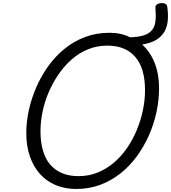

<svg xmlns="http://www.w3.org/2000/svg" viewBox="-20 -1232 1132 1271"><path d="M485 19Q410 19 349 -6.5Q288 -32 244.5 -80.5Q201 -129 177.5 -197.5Q154 -266 154 -351Q154 -424 170.5 -500.5Q187 -577 219 -651.5Q251 -726 297.5 -791.5Q344 -857 405.5 -907.5Q467 -958 542 -986.5Q617 -1015 705 -1015Q744 -1015 778 -1007.5Q812 -1000 841 -985Q898 -987 933 -998.5Q968 -1010 986.5 -1033Q1005 -1056 1009 -1092Q1013 -1128 1009 -1180Q1007 -1194 1018 -1202Q1029 -1210 1044.5 -1211.5Q1060 -1213 1072.5 -1208Q1085 -1203 1087 -1189Q1094 -1141 1091 -1100Q1088 -1059 1070.5 -1026Q1053 -993 1017 -970Q981 -947 921 -937Q974 -890 1003.5 -816Q1033 -742 1033 -648Q1033 -570 1016 -490.5Q999 -411 966 -336.5Q933 -262 886 -197.5Q839 -133 778 -84.5Q717 -36 643.5 -8.5Q570 19 485 19ZM500 -66Q568 -66 627 -90Q686 -114 735.5 -156.5Q785 -199 823 -255Q861 -311 887 -375Q913 -439 926.5 -505Q940 -571 940 -635Q940 -707 924 -762Q908 -817 876 -854.5Q844 -892 797.5 -911Q751 -930 690 -930Q623 -930 563.5 -906Q504 -882 455 -839Q406 -796 367.5 -740Q329 -684 302 -620.5Q275 -557 261.5 -491.5Q248 -426 248 -363Q248 -292 264 -236.5Q280 -181 311.5 -143.5Q343 -106 390 -86Q437 -66 500 -66Z"/></svg>

Font: Playwrite AU TAS
Style: Regular
Weight: 400
Designer: Veronika Burian, José Scaglione
Foundry: TypeTogether
Version: Version 1.002